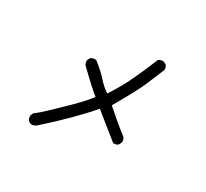

<svg xmlns="http://www.w3.org/2000/svg" viewBox="-152 -951 1304 1218"><g transform="rotate(30 500.0 -342.0)"><path d="M201.2 41Q185.5 39.1 173.8 29.3Q162.1 13.7 164.1 -7.8L173.8 -27.3Q207 -50.8 251.5 -94.2Q295.9 -137.7 331.1 -170.9Q366.2 -204.1 400.4 -240.2Q434.6 -276.4 463.9 -313.5Q428.7 -338.9 309.6 -454.1Q297.9 -467.8 299.8 -489.3L309.6 -508.8Q327.1 -522.5 350.6 -518.6Q415 -467.8 446.3 -431.6Q477.5 -395.5 516.6 -370.1Q571.3 -452.1 612.3 -539.6Q653.3 -627 688.5 -714.8Q704.1 -726.6 725.6 -724.6L745.1 -714.8Q757.8 -701.2 755.9 -679.7Q729.5 -615.2 702.1 -550.3Q674.8 -485.4 579.1 -319.3Q680.7 -229.5 741.2 -184.6Q755.9 -168.9 752 -145.5L741.2 -126Q727.5 -114.3 706.1 -116.2L524.4 -262.7Q415 -134.8 231.4 29.3Q216.8 39.1 201.2 41Z"/></g></svg>

Font: NaikaiFont
Style: Regular
Weight: 400
Version: Version 1.67